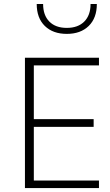

<svg xmlns="http://www.w3.org/2000/svg" viewBox="-20 -950 558 970"><path d="M480 -38.1V0H106V-658.2H480V-619.6H150.9V-348.1H453.1V-309.1H150.9V-38.1ZM469.2 -929.7Q469.2 -858.9 428.2 -818.8Q387.2 -778.8 317.4 -778.8Q247.6 -778.8 206.5 -818.8Q165.5 -858.9 165.5 -929.7H197.8Q197.8 -873 229.2 -841.1Q260.7 -809.1 317.4 -809.1Q374 -809.1 405.8 -841.1Q437.5 -873 437.5 -929.7Z"/></svg>

Font: Estedad-FD ExtraLight
Style: Regular
Weight: 200
Designer: Amin Abedi
Version: Version 7.3